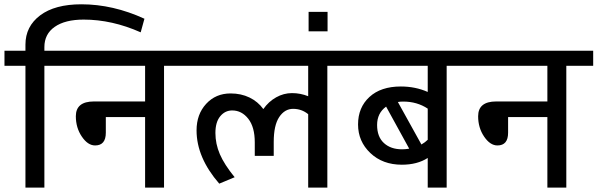

<svg xmlns="http://www.w3.org/2000/svg" viewBox="-35 -856 2726 876"><path d="M81.1 0V-555.7H-14.6V-624.5H81.1V-652.3Q81.1 -735.4 148.2 -785.9Q215.3 -836.4 336.4 -836.4Q480.5 -836.4 624 -770.5L606.9 -708.5Q476.1 -766.6 346.7 -766.6Q262.2 -766.6 214.8 -733.6Q167.5 -700.7 167.5 -641.1V-624.5H290V-555.7H167.5V0Z M627 0V-321.8H447.8V-250.5Q447.8 -192.4 398.9 -192.4Q365.7 -192.4 338.4 -232.7Q311 -272.9 311 -325.7Q311 -393.1 393.6 -393.1H627V-555.7H260.7V-624.5H835.9V-555.7H713.4V0Z M1371.1 0V-335Q1341.3 -359.4 1302.5 -359.4Q1263.7 -359.4 1238.8 -321.8Q1213.9 -284.2 1213.9 -208.5V-145H1127.4V-206.5Q1127.4 -276.4 1097.7 -314.2Q1067.9 -352.1 1024.4 -352.1Q991.7 -352.1 969.7 -325.4Q947.8 -298.8 947.8 -249.3Q947.8 -199.7 968 -152.6Q988.3 -105.5 1035.6 -47.4L965.3 -18.1Q861.8 -137.2 861.8 -261.2Q861.8 -334.5 905.5 -382.1Q949.2 -429.7 1017.1 -429.7Q1064.9 -429.7 1103.3 -411.1Q1141.6 -392.6 1166.5 -358.4Q1190.4 -392.6 1224.9 -411.9Q1259.3 -431.2 1297.4 -431.2Q1335.4 -431.2 1371.1 -417V-555.7H806.6V-624.5H1581.1V-555.7H1458.5V0Z M1459.5 -801.8V-712.9H1373V-801.8Z M1799.3 -174.8Q1815.4 -174.8 1832 -177.7L1726.6 -369.6Q1685.5 -339.8 1685.5 -285.9Q1685.5 -231.9 1716.6 -203.4Q1747.6 -174.8 1799.3 -174.8ZM1916.5 0V-135.3Q1868.7 -104.5 1798.3 -104.5Q1710.9 -104.5 1654.8 -157.7Q1598.6 -210.9 1598.6 -288.3Q1598.6 -365.7 1650.6 -413.6Q1702.6 -461.4 1793.9 -461.4Q1860.4 -461.4 1916.5 -436.5V-555.7H1551.8V-624.5H2125.5V-555.7H2002.9V0ZM1916.5 -360.4Q1867.7 -392.6 1804.7 -392.6Q1790.5 -392.6 1780.3 -390.6L1887.7 -196.8Q1904.8 -206.5 1916.5 -218.3Z M2462.4 0V-321.8H2283.2V-250.5Q2283.2 -192.4 2234.4 -192.4Q2201.2 -192.4 2173.8 -232.7Q2146.5 -272.9 2146.5 -325.7Q2146.5 -393.1 2229 -393.1H2462.4V-555.7H2096.2V-624.5H2671.4V-555.7H2548.8V0Z"/></svg>

Font: Yantramanav
Style: Regular
Weight: 400
Version: Version 1.000;PS 1.0;hotconv 1.0.72;makeotf.lib2.5.5900; ttf